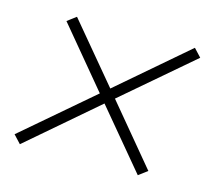

<svg xmlns="http://www.w3.org/2000/svg" viewBox="-77 -677 754 674"><g transform="rotate(15 300.0 -340.0)"><path d="M47 -97 20 -126 272 -342 93 -557 125 -581 303 -368 553 -583 580 -554 328 -338 507 -123 475 -99 297 -312Z"/></g></svg>

Font: Iosevka Extralight Extended
Style: Italic
Weight: 200
Width: 7
Italic angle: -9°
Monospace: yes
Designer: Belleve Invis
Foundry: Belleve Invis
Version: Version 32.5.0; ttfautohint (v1.8.4)